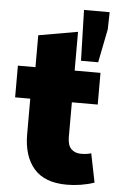

<svg xmlns="http://www.w3.org/2000/svg" viewBox="-59 -892 582 947"><g transform="rotate(5 232.5 -419.0)"><path d="M92 -217V-393H17V-550H104V-708L298 -742V-550H426V-393H298V-221Q298 -180 316.5 -162Q335 -144 364 -144Q395 -144 415 -151L444 -8Q378 14 308 14Q198 14 145 -47.5Q92 -109 92 -217ZM318 -852H445L443 -767L410 -601H325Z"/></g></svg>

Font: Nebula Sans Black
Style: Regular
Weight: 900
Designer: Paul D. Hunt for Adobe (as Source Sans)
Foundry: Nebula Entertainment & Broadcasting LLC
Version: Version 1.010